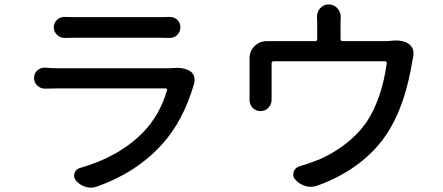

<svg xmlns="http://www.w3.org/2000/svg" viewBox="-20 -828 2040 884"><path d="M778.3 -514.6Q787.1 -515.6 794.9 -515.6Q831.1 -515.6 854.5 -501Q869.1 -492.2 874 -474.6Q876 -466.8 876 -459Q876 -449.2 873 -440.4Q823.2 -270.5 726.6 -164.1Q608.4 -33.2 425.8 31.2Q412.1 36.1 398.4 36.1Q385.7 36.1 374 32.2Q347.7 24.4 330.1 3.9Q321.3 -6.8 321.3 -18.6Q321.3 -24.4 323.2 -30.3Q329.1 -49.8 348.6 -54.7Q530.3 -106.4 640.6 -220.7Q715.8 -298.8 749 -412.1Q750 -415 748 -418Q746.1 -420.9 742.2 -420.9H243.2Q218.8 -420.9 188.5 -419.9Q187.5 -419.9 186.5 -419.9Q167 -419.9 152.3 -433.6Q136.7 -448.2 136.7 -469.2Q136.7 -490.2 152.3 -503.9Q166 -516.6 184.6 -516.6Q186.5 -516.6 188.5 -516.6Q220.7 -513.7 243.2 -513.7H754.9Q766.6 -513.7 778.3 -514.6ZM279.3 -653.3Q278.3 -653.3 277.3 -653.3Q257.8 -653.3 243.2 -667Q227.5 -681.6 227.5 -702.1Q227.5 -722.7 243.2 -737.3Q257.8 -750 276.4 -750Q278.3 -750 279.3 -750Q302.7 -749 324.2 -749H712.9Q735.4 -749 759.8 -750Q760.7 -750 762.7 -750Q781.2 -750 795.9 -737.3Q810.5 -722.7 810.5 -702.1Q810.5 -681.6 795.9 -667Q781.2 -653.3 760.7 -653.3Q760.7 -653.3 759.8 -653.3Q736.3 -654.3 711.9 -654.3H324.2Q301.8 -654.3 279.3 -653.3Z M1785.2 -640.6Q1794.9 -641.6 1803.7 -641.6Q1836.9 -641.6 1859.4 -627.9Q1874 -618.2 1880.9 -601.6Q1883.8 -591.8 1883.8 -581.1Q1883.8 -574.2 1882.8 -567.4Q1878.9 -551.8 1877 -538.1Q1846.7 -359.4 1781.2 -245.1Q1730.5 -153.3 1642.6 -83.5Q1554.7 -13.7 1439.5 27.3Q1424.8 32.2 1410.2 32.2Q1397.5 32.2 1385.7 28.3Q1358.4 20.5 1338.9 -2Q1330.1 -11.7 1330.1 -24.4Q1330.1 -30.3 1332 -37.1Q1338.9 -56.6 1359.4 -62.5Q1390.6 -71.3 1418 -82Q1490.2 -106.4 1558.6 -156.2Q1627 -206.1 1669.9 -269.5Q1738.3 -375 1760.7 -536.1Q1761.7 -540 1758.8 -543Q1755.9 -545.9 1752 -545.9H1240.2Q1230.5 -545.9 1230.5 -536.1V-381.8V-369.1Q1230.5 -347.7 1215.8 -332Q1201.2 -316.4 1179.7 -316.4Q1157.2 -316.4 1142.6 -332Q1128.9 -347.7 1128.9 -368.2V-387.7V-559.6Q1128.9 -592.8 1152.3 -616.2Q1175.8 -638.7 1209 -638.7Q1209 -638.7 1210 -638.7Q1215.8 -638.7 1221.7 -638.7H1430.7Q1440.4 -638.7 1440.4 -648.4V-724.6L1439.5 -751Q1439.5 -773.4 1454.1 -790Q1469.7 -807.6 1493.2 -807.6Q1517.6 -807.6 1533.2 -790Q1548.8 -773.4 1548.8 -751L1547.9 -724.6V-648.4Q1547.9 -638.7 1557.6 -638.7H1750Q1769.5 -638.7 1785.2 -640.6Z"/></svg>

Font: Gen Jyuu GothicX Medium
Style: Regular
Weight: 500
Designer: Ryoko NISHIZUKA (kana &amp; ideographs); Paul D. Hunt (Latin, Greek &amp; Cyrillic); Wenlong ZHANG (bopomofo); Sandoll C
Version: Version 1.058.20140828